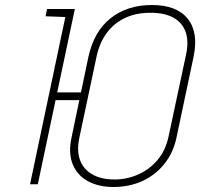

<svg xmlns="http://www.w3.org/2000/svg" viewBox="-20 -736 800 767"><path d="M319 -367H193L186 -336H312ZM333 -508 266 -188Q252 -123 271 -78.5Q290 -34 332.5 -11.5Q375 11 433 11Q496 11 548 -12.5Q600 -36 636 -80.5Q672 -125 685 -186L753 -508Q774 -606 730 -661Q686 -716 587 -716Q488 -716 421.5 -663Q355 -610 333 -508ZM297 -186 366 -511Q378 -566 406.5 -604.5Q435 -643 479 -664Q523 -685 581 -685Q639 -685 674.5 -664.5Q710 -644 722.5 -605.5Q735 -567 722 -512L653 -189Q641 -134 608.5 -96Q576 -58 531 -38.5Q486 -19 438 -19Q384 -19 348.5 -39.5Q313 -60 299.5 -97Q286 -134 297 -186ZM162 -671 241 -668 100 0H131L279 -700H168Z"/></svg>

Font: Advent Pro ExtraLight
Style: Italic
Weight: 250
Italic angle: -12°
Version: Version 3.000